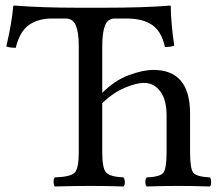

<svg xmlns="http://www.w3.org/2000/svg" viewBox="-20 -673 795 695"><path d="M668 -123Q668 -62 679.9 -47.6Q691.9 -33.2 740.2 -30.8Q744.1 -25.9 744.1 -13.9Q744.1 -2 740.2 2Q674.3 0 626 0Q575.2 0 511.2 2Q506.3 -2 506.1 -13.9Q505.9 -25.9 511.2 -30.8Q559.1 -32.7 571 -47.4Q583 -62 583 -123V-253.9Q583 -312 560.1 -342.5Q537.1 -373 501 -373Q474.1 -373 432.1 -355.5Q390.1 -337.9 350.1 -299.8V-122.1Q350.1 -63 364.5 -48.1Q378.9 -33.2 426.8 -30.8Q431.6 -25.9 431.9 -13.9Q432.1 -2 426.8 2Q366.7 0 308.1 0Q256.3 0 178.2 2Q174.3 -2 174.1 -13.9Q173.8 -25.9 178.2 -30.8Q234.4 -32.7 249.8 -47.4Q265.1 -62 265.1 -122.1V-506.8Q265.1 -555.7 254.6 -580.8Q244.1 -606 217.8 -606H168.9Q117.2 -606 84 -582Q50.8 -558.1 37.1 -500Q15.1 -500 2.9 -504.9Q22.9 -590.8 27.8 -649.9Q27.8 -652.8 32.2 -652.8Q133.3 -645 265.1 -645H351.1Q503.9 -645 595.2 -652.8Q598.1 -652.8 598.1 -649.9Q599.1 -584 610.8 -507.8Q599.6 -502.9 577.1 -502.9Q564.9 -559.1 531 -582.5Q497.1 -606 438 -606H396Q370.1 -606 360.1 -580.6Q350.1 -555.2 350.1 -503.9V-336.9Q395 -381.8 446 -400.9Q497.1 -419.9 535.2 -419.9Q668 -419.9 668 -262.2Z"/></svg>

Font: Linux Libertine O
Style: Regular
Weight: 400
Designer: Philipp H. Poll
Foundry: Philipp H. Poll
Version: Version 5.3.0